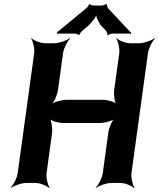

<svg xmlns="http://www.w3.org/2000/svg" viewBox="-20 -931 809 977"><path d="M649 -50 733 -661C736 -685 755 -722 769 -735L767 -737C752 -725 713 -711 689 -711H643C619 -711 584 -725 573 -737L571 -735C581 -722 590 -685 587 -661L561 -473C558 -449 563 -409 574 -397L577 -399C567 -412 528 -423 504 -423H318C294 -423 253 -412 239 -399L240 -397C255 -409 272 -449 275 -473L301 -661C304 -685 323 -722 337 -735L335 -737C320 -725 281 -711 257 -711H210C186 -711 151 -725 140 -737L138 -735C148 -722 157 -685 154 -661L70 -50C67 -26 48 11 34 24L35 26C50 14 89 0 113 0H160C184 0 219 14 230 26L233 24C223 11 214 -26 217 -50L245 -255C248 -279 242 -319 231 -331L229 -329C239 -316 278 -305 302 -305H488C512 -305 553 -316 567 -329L565 -331C550 -319 534 -279 531 -255L503 -50C500 -26 481 11 467 24L468 26C483 14 522 0 546 0H592C616 0 651 14 662 26L665 24C655 11 646 -26 649 -50ZM643 -768 530 -889C528 -893 522 -906 524 -909L520 -911C517 -907 503 -903 498 -903H456C451 -903 438 -907 436 -910L433 -909C434 -906 423 -893 420 -890L276 -771C275 -770 272 -770 271 -770L270 -767C270 -766 272 -765 272 -764C272 -762 269 -760 268 -759L270 -757C271 -758 273 -760 275 -760H361C366 -760 379 -756 381 -753L385 -754C383 -757 394 -770 397 -773L428 -799C445 -814 471 -847 473 -863H469C467 -847 483 -813 496 -799L520 -774C522 -770 528 -757 526 -754L530 -752C532 -756 547 -760 552 -760H641C642 -760 643 -758 644 -757L647 -760C646 -761 645 -762 645 -763C645 -764 646 -764 647 -765L645 -768Z"/></svg>

Font: Asimov
Style: EdgeIt
Weight: 500
Designer: Google
Version: Version 2.000980: 2014